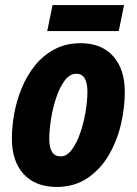

<svg xmlns="http://www.w3.org/2000/svg" viewBox="-20 -730 541 760"><path d="M204 10Q121 10 74 -40.5Q27 -91 27 -182Q27 -229 36.5 -281Q46 -333 66.5 -382.5Q87 -432 119 -471.5Q151 -511 196 -535Q241 -559 299 -559Q382 -559 428 -507.5Q474 -456 474 -366Q474 -303 458.5 -237Q443 -171 410 -115Q377 -59 325.5 -24.5Q274 10 204 10ZM220 -111Q244 -111 263.5 -136.5Q283 -162 297 -202Q311 -242 318.5 -286Q326 -330 326 -367Q326 -401 315.5 -419.5Q305 -438 282 -438Q256 -438 236 -411Q216 -384 202.5 -343.5Q189 -303 182 -259Q175 -215 175 -180Q175 -111 220 -111ZM167 -607 188 -710H471L450 -607Z"/></svg>

Font: Noto Sans Condensed ExtraBold
Style: Italic
Weight: 800
Width: 3
Italic angle: -12°
Designer: Monotype Design Team
Foundry: Monotype Imaging Inc.
Version: Version 2.013; ttfautohint (v1.8.4.7-5d5b)